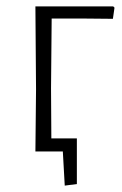

<svg xmlns="http://www.w3.org/2000/svg" viewBox="-20 -475 382 602"><path d="M91 0 93 -195 91 -455H335L339 -451L334 -416L230 -417H142L140 -198L141 -41H221V102L183 107L177 0Z"/></svg>

Font: Alegreya Sans Light
Style: Regular
Weight: 300
Designer: Juan Pablo del Peral
Foundry: Huerta Tipografica
Version: Version 2.007